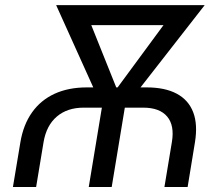

<svg xmlns="http://www.w3.org/2000/svg" viewBox="-20 -748 893 768"><path d="M31.7 0 61.5 -178.7Q73.2 -249 107.9 -298.1Q142.6 -347.2 198 -372.8Q253.4 -398.4 327.6 -398.4H566.4Q639.6 -398.4 686.8 -373.3Q733.9 -348.1 752.7 -299.3Q771.5 -250.5 759.8 -178.7L730.5 0H637.7L667.5 -179.7Q678.7 -246.1 648.7 -281.7Q618.7 -317.4 552.7 -317.4H314.9Q249 -317.4 207.3 -281.7Q165.5 -246.1 154.3 -179.7L124.5 0ZM335 0 397.9 -380.4H489.7L426.8 0ZM396 -303.2 204.6 -727.5H313L468.3 -340.3L448.2 -303.2ZM414.1 -303.2 410.6 -344.2 692.9 -727.5H798.8L467.8 -303.2ZM260.7 -647.5 273.9 -727.5H722.2L709 -647.5Z"/></svg>

Font: Inter
Style: Italic
Weight: 400
Italic angle: -9.3988°
Designer: Rasmus Andersson
Foundry: rsms
Version: Version 4.001;git-66647c0bb